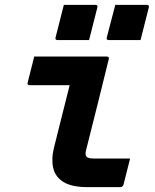

<svg xmlns="http://www.w3.org/2000/svg" viewBox="-20 -771 640 791"><path d="M121 -538H420Q431 -538 428 -527Q405 -434 382 -341Q359 -248 335 -154Q329 -133 337 -125Q344 -118 364 -118H516Q509 -92 502.5 -64.5Q496 -37 489 -11Q486 0 475 0H342Q275 0 241 -21.5Q207 -43 199 -80Q191 -117 202 -161Q218 -226 234.5 -291Q251 -356 267 -420H103Q91 -420 94 -431Q101 -457 107.5 -484.5Q114 -512 121 -538ZM243 -751H373Q384 -751 381 -740L347 -606H217Q206 -606 209 -617ZM455 -751H585Q596 -751 593 -740L559 -606H428Q417 -606 420 -617Z"/></svg>

Font: Recursive Mn Lnr St
Style: Bold Italic
Weight: 700
Italic angle: -15°
Monospace: yes
Version: Version 1.079;hotconv 1.0.112;makeotfexe 2.5.65598; ttfautoh